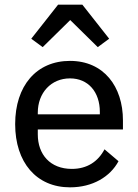

<svg xmlns="http://www.w3.org/2000/svg" viewBox="-20 -791 592 823"><path d="M229 -771 114 -625 163 -589 281 -705 399 -589 448 -625 333 -771ZM280 12C377 12 452 -33 488 -100L428 -151C400 -98 353 -67 288 -67C195 -67 142 -129 142 -215V-236H507V-275C507 -420 425 -530 280 -530C136 -530 45 -423 45 -259C45 -95 136 12 280 12ZM280 -455C358 -455 408 -397 408 -311V-301H142V-308C142 -393 199 -455 280 -455Z"/></svg>

Font: IBM Plex Thai Text
Style: Regular
Weight: 450
Designer: Mike Abbink, Paul van der Laan, Pieter van Rosmalen, Ben Mitchell, Mark Frömberg
Foundry: Bold Monday
Version: Version 1.0